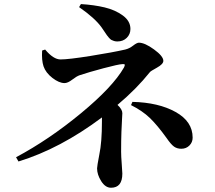

<svg xmlns="http://www.w3.org/2000/svg" viewBox="-20 -842 1040 928"><path d="M362.3 -807.6 371.1 -822.3Q434.6 -818.4 485.8 -806.2Q537.1 -793.9 573.7 -767.1Q610.4 -740.2 610.4 -702.1Q610.4 -676.8 592.8 -659.2Q575.2 -641.6 546.9 -641.6Q538.1 -641.6 530.8 -644Q523.4 -646.5 518.6 -648.9Q513.7 -651.4 506.8 -659.2Q500 -667 496.6 -671.9Q493.2 -676.8 484.4 -689.9Q475.6 -703.1 470.7 -710Q438.5 -754.9 362.3 -807.6ZM183.6 -597.7 198.2 -602.5Q238.3 -554.7 272.5 -554.7Q311.5 -554.7 418.5 -571.8Q525.4 -588.9 585 -602.5Q605.5 -607.4 623.5 -621.6Q641.6 -635.7 651.4 -635.7Q679.7 -635.7 724.6 -603Q769.5 -570.3 769.5 -547.9Q769.5 -532.2 738.8 -515.1Q708 -498 705.1 -494.1Q639.6 -412.1 547.9 -335Q571.3 -313.5 571.3 -294.9Q571.3 -287.1 569.8 -266.1Q568.4 -245.1 566.9 -204.6Q565.4 -164.1 565.4 -108.4Q565.4 -86.9 568.4 -49.3Q571.3 -11.7 571.3 -2.9Q571.3 65.4 516.6 65.4Q489.3 65.4 469.2 33.7Q449.2 2 449.2 -28.3Q449.2 -38.1 460 -94.7Q472.7 -154.3 472.7 -254.9V-274.4Q270.5 -123 69.3 -61.5L57.6 -82Q216.8 -167 371.1 -294.4Q525.4 -421.9 579.1 -515.6Q584 -525.4 583 -529.3Q582 -533.2 572.3 -532.2Q551.8 -531.2 480.5 -512.2Q409.2 -493.2 365.2 -478.5Q350.6 -473.6 329.1 -457Q307.6 -440.4 292 -440.4Q265.6 -440.4 233.4 -465.3Q201.2 -490.2 190.4 -521.5Q180.7 -550.8 183.6 -597.7ZM613.3 -334 620.1 -349.6Q746.1 -346.7 828.6 -300.8Q911.1 -254.9 911.1 -176.8Q911.1 -154.3 895.5 -138.7Q879.9 -123 856.4 -123Q835.9 -123 821.3 -133.3Q806.6 -143.6 785.2 -174.8Q740.2 -237.3 704.1 -272Q668 -306.6 613.3 -334Z"/></svg>

Font: GenYoMin TW TTF Bold
Style: Regular
Weight: 700
Version: Version 1.300